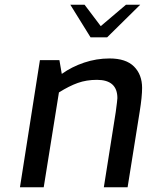

<svg xmlns="http://www.w3.org/2000/svg" viewBox="-20 -788 620 808"><path d="M148 -535H230L240 -477Q282 -507 334 -524.5Q386 -542 441 -542Q510 -542 544 -508Q578 -474 578 -418Q578 -381 568 -319L517 0H417L467 -316Q474 -368 474 -375Q474 -452 388 -452Q344 -452 307.5 -439Q271 -426 228 -399L164 0H64ZM276 -768H336L404 -678L510 -768H570L431 -631H361Z"/></svg>

Font: Exo Medium
Style: Italic
Weight: 500
Italic angle: -9°
Designer: Natanael Gama
Foundry: Natanael Gama
Version: Version 1.500; ttfautohint (v1.6)